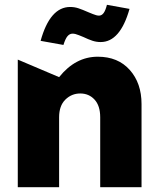

<svg xmlns="http://www.w3.org/2000/svg" viewBox="-20 -779 660 799"><path d="M387 -543Q294 -543 226 -458L54 -531V0H226V-291Q226 -339 252 -364.5Q278 -390 314 -390Q350 -390 373.5 -364.5Q397 -339 397 -291V0H569V-346Q569 -433 520 -488Q471 -543 387 -543ZM282 -639Q293 -639 308.5 -632.5Q324 -626 327 -625Q348 -615 364.5 -609.5Q381 -604 399 -604Q480 -604 519 -742L425 -759Q419 -735 411 -724.5Q403 -714 392 -714Q382 -714 366.5 -720.5Q351 -727 348 -728Q323 -739 306.5 -744.5Q290 -750 272 -750Q188 -750 149 -609L244 -592Q252 -618 261 -628.5Q270 -639 282 -639Z"/></svg>

Font: Geom ExtraBold
Style: Bold
Weight: 800
Version: Version 1.102